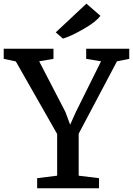

<svg xmlns="http://www.w3.org/2000/svg" viewBox="-32 -1003 709 1023"><path d="M166 0V-53.7L272.5 -66.9V-289.1L52.2 -675.8L-12.2 -689.5V-743.2H252.9V-689.5L176.8 -676.3L316.4 -406.7L341.8 -338.4L372.1 -406.2L506.3 -676.3L427.2 -689.5V-743.2H656.7V-689.5L591.3 -676.3L387.2 -290.5V-66.9L495.6 -53.7V0ZM303.2 -797.4 265.1 -830.6 428.2 -983.4H428.7L502.9 -918.9Q481 -887.2 412.1 -847.9Q343.3 -808.6 303.7 -797.4Z"/></svg>

Font: HaufeMerriweather
Style: Regular
Weight: 400
Designer: Eben Sorkin ( eben@eyebytes.com )
Foundry: Eben Sorkin
Version: Version 1.56